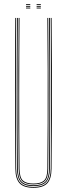

<svg xmlns="http://www.w3.org/2000/svg" viewBox="-20 -885 317 910"><path d="M138.5 5Q93.2 5 73.2 -16Q53.2 -37 52.8 -85Q51.8 -192.5 51.4 -284.6Q51 -376.8 51 -461Q51 -545.2 51.4 -628.2Q51.8 -711.2 52.5 -800H56.5Q55.8 -719.5 55.4 -625.5Q55 -531.5 55 -434.9Q55 -338.2 55.4 -248.5Q55.8 -158.8 56.5 -86.8Q57 -39.2 76 -19.1Q95 1 138.5 1Q182 1 201.1 -19.1Q220.2 -39.2 220.5 -86.8Q221.2 -158.2 221.6 -244.6Q222 -331 222 -425.2Q222 -519.5 221.6 -615Q221.2 -710.5 220.5 -800H224.5Q225.5 -684.5 225.9 -571.8Q226.2 -459 226 -339.8Q225.8 -220.5 224.2 -85Q223.8 -37 203.9 -16Q184 5 138.5 5ZM138.5 -3Q96.8 -3 78.9 -21.9Q61 -40.8 60.5 -86.5Q59.8 -158.2 59.4 -244.6Q59 -331 59 -425.2Q59 -519.5 59.4 -615Q59.8 -710.5 60.5 -800H64.5Q63.8 -719.5 63.4 -625.5Q63 -531.5 63 -434.9Q63 -338.2 63.4 -248.4Q63.8 -158.5 64.5 -86Q65 -41 82.5 -24Q100 -7 138.5 -7Q177.2 -7 194.8 -24Q212.2 -41 212.5 -86Q213.2 -157.8 213.6 -244.4Q214 -331 214 -425.2Q214 -519.5 213.6 -615Q213.2 -710.5 212.5 -800H216.5Q217.2 -719.5 217.6 -625.5Q218 -531.5 218 -435Q218 -338.5 217.6 -248.8Q217.2 -159 216.5 -86.5Q216.2 -40.8 198.2 -21.9Q180.2 -3 138.5 -3ZM138.5 -11Q102.5 -11 85.8 -26.4Q69 -41.8 68.5 -85.5Q67.8 -181.5 67.2 -301.8Q66.8 -422 67.1 -550.6Q67.5 -679.2 68.5 -800H72.5Q71.8 -719.5 71.4 -625.6Q71 -531.8 71 -435.2Q71 -338.8 71.4 -248.6Q71.8 -158.5 72.5 -85.2Q73 -43.5 88.8 -29.2Q104.5 -15 138.5 -15Q172.8 -15 188.5 -29.2Q204.2 -43.5 204.5 -85.2Q205.5 -181.2 205.9 -301.5Q206.2 -421.8 206 -550.4Q205.8 -679 204.5 -800H208.5Q209.2 -719.5 209.6 -625.5Q210 -531.5 210 -434.9Q210 -338.2 209.6 -248.2Q209.2 -158.2 208.5 -85.5Q208.2 -41.8 191.4 -26.4Q174.5 -11 138.5 -11ZM153.5 -861V-865H173.5V-861ZM103.5 -845V-849H123.5V-845ZM103.5 -853V-857H123.5V-853ZM103.5 -861V-865H123.5V-861ZM153.5 -845V-849H173.5V-845ZM153.5 -853V-857H173.5V-853Z"/></svg>

Font: Big Shoulders Inline Display Thin Thin
Style: Regular
Weight: 250
Version: Version 2.002